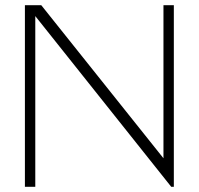

<svg xmlns="http://www.w3.org/2000/svg" viewBox="-20 -720 766 740"><path d="M76 -700H139L610 -110V-700H650V0H640L116 -658V0H76Z"/></svg>

Font: Fahkwang ExtraLight
Style: Regular
Weight: 275
Designer: Suppakit Chalermlarp | Katatrad Co.,Ltd.
Foundry: Cadson Demak Co.,Ltd.
Version: Version 1.000; ttfautohint (v1.6)